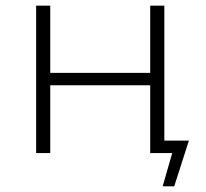

<svg xmlns="http://www.w3.org/2000/svg" viewBox="-20 -542 728 680"><path d="M108 0V-522H158V-284H512V-522H562V0H512V-240H158V0ZM556 118 590 0H512V-44H649L597 118Z"/></svg>

Font: Montserrat Z Light
Style: Regular
Weight: 300
Designer: Julieta Ulanovsky
Foundry: Julieta Ulanovsky
Version: Version 8.000